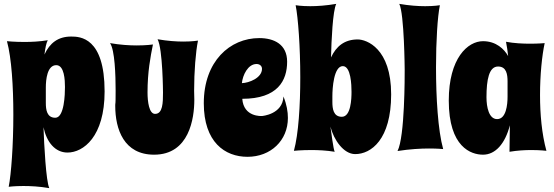

<svg xmlns="http://www.w3.org/2000/svg" viewBox="-20 -773 2866 993"><path d="M16 -560C40 -472 49 -324 49 -180C49 -23 38 128 25 193C25 193 54 189 101 189C137 189 183 191 235 200C218 165 208 -25 205 -115C221 -38 265 16 329 16C411 16 521 -66 521 -300C521 -580 394 -584 348 -584C280 -584 237 -550 210 -491C214 -524 219 -550 227 -565C186 -558 142 -556 106 -556C54 -556 16 -560 16 -560ZM217 -320C217 -361 224 -436 271 -436C313 -436 316 -358 316 -323C316 -287 313 -164 266 -164C222 -164 217 -206 217 -241C217 -246 217 -252 217 -320Z M1004 -563C1004 -563 975 -558 928 -558C893 -558 847 -561 795 -570C822 -519 823 -294 823 -294C823 -242 822 -184 782 -184C751 -184 743 -247 743 -295C743 -400 758 -479 771 -543C771 -543 738 -538 687 -538C649 -538 601 -541 549 -550C574 -515 578 -383 578 -305C578 -205 576 -255 576 -226C576 -104 621 27 777 27C959 27 985 -161 985 -257C985 -272 984 -288 984 -304C984 -402 992 -505 1004 -563Z M1465 -454C1465 -544 1397 -576 1321 -576C1169 -576 1034 -456 1034 -239C1034 -38 1143 38 1260 38C1380 38 1469 -46 1469 -163C1469 -195 1463 -232 1446 -274C1442 -181 1335 -173 1335 -173C1334 -173 1240 -166 1233 -262C1416 -262 1465 -356 1465 -454ZM1231 -343C1235 -384 1262 -442 1307 -442C1323 -442 1335 -432 1335 -417C1335 -370 1268 -344 1231 -343Z M1500 7C1500 7 1538 3 1590 3C1626 3 1670 5 1711 12C1704 -1 1693 -91 1689 -118C1706 -50 1757 24 1817 24C1899 24 2003 -51 2003 -285C2003 -523 1876 -569 1830 -569C1762 -569 1719 -534 1692 -476C1694 -564 1701 -717 1719 -753C1667 -744 1621 -741 1585 -741C1538 -741 1509 -746 1509 -746C1522 -681 1533 -529 1533 -373C1533 -229 1524 -80 1500 7ZM1699 -275C1699 -316 1706 -431 1753 -431C1795 -431 1798 -333 1798 -298C1798 -262 1795 -169 1748 -169C1704 -169 1699 -211 1699 -246C1699 -251 1699 -257 1699 -275Z M2272 -2C2245 -99 2235 -269 2235 -425C2235 -561 2243 -688 2255 -746C2255 -746 2226 -741 2179 -741C2143 -741 2097 -744 2045 -753C2071 -702 2073 -412 2073 -412C2073 -383 2074 -66 2036 8C2100 -2 2157 -5 2199 -5C2244 -5 2272 -2 2272 -2Z M2806 7C2782 -80 2773 -183 2773 -281C2773 -386 2783 -485 2797 -550C2797 -550 2765 -547 2722 -547C2685 -547 2639 -549 2597 -557C2602 -531 2606 -505 2608 -483C2588 -519 2546 -560 2478 -560C2399 -560 2301 -472 2301 -253C2301 -11 2417 27 2478 27C2542 27 2592 -29 2617 -125L2615 12C2656 5 2696 3 2728 3C2774 3 2806 7 2806 7ZM2605 -273C2605 -232 2598 -157 2551 -157C2509 -157 2496 -218 2496 -270C2496 -361 2509 -429 2556 -429C2600 -429 2605 -387 2605 -352C2605 -346 2605 -341 2605 -273Z"/></svg>

Font: Spicy Rice
Style: Regular
Weight: 400
Designer: Astigmatic (AOETI)
Foundry: Astigmatic (AOETI)
Version: Version 1.000